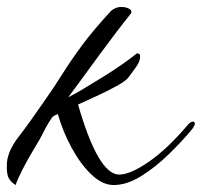

<svg xmlns="http://www.w3.org/2000/svg" viewBox="-34 -519 579 551"><path d="M11 12Q-3 4 -9.5 -9Q-16 -22 -14 -53Q-11 -87 19.5 -126.5Q50 -166 89 -223Q119 -265 144 -305Q169 -345 201.5 -389Q234 -433 285 -488Q298 -499 313.5 -499Q329 -499 338 -493Q347 -487 340 -478Q323 -457 299 -425.5Q275 -394 249 -358.5Q223 -323 200 -291.5Q177 -260 162 -240Q177 -247 204.5 -263.5Q232 -280 263.5 -299.5Q295 -319 321 -337.5Q347 -356 359 -366Q370 -366 368 -354Q367 -341 356 -326Q345 -311 334 -296Q327 -287 304 -274Q281 -261 250 -246.5Q219 -232 190 -219Q248 -18 308 -18Q340 -18 393.5 -55Q447 -92 507 -163Q514 -170 520 -170Q525 -170 525 -164Q525 -159 518 -149Q489 -114 450.5 -76.5Q412 -39 371 -13.5Q330 12 292 12Q260 12 228.5 -18Q197 -48 171.5 -95Q146 -142 132 -192Q121 -187 117 -184Q104 -166 92 -142Q80 -118 68 -99Q46 -63 30.5 -32.5Q15 -2 11 12Z"/></svg>

Font: Alex Brush
Style: Regular
Weight: 400
Designer: Robert E. Leuschke
Foundry: Robert E. Leuschke
Version: Version 1.111; ttfautohint (v1.8.4.7-5d5b)